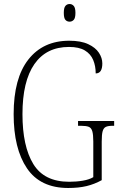

<svg xmlns="http://www.w3.org/2000/svg" viewBox="-20 -927 599 957"><path d="M320 10Q181 10 114.5 -88Q48 -186 48 -358Q48 -537 121.5 -630.5Q195 -724 325 -724Q383 -724 419.5 -707Q456 -690 473 -664Q490 -638 490 -611Q490 -561 457 -561Q457 -598 444.5 -628Q432 -658 403 -675.5Q374 -693 324 -693Q211 -693 151.5 -607.5Q92 -522 92 -358Q92 -198 146 -109.5Q200 -21 325 -21Q361 -21 393 -26.5Q425 -32 445 -44V-222Q445 -256 440 -273Q435 -290 422 -295Q409 -300 384 -300H369V-324H549V-300H541Q519 -300 507.5 -294.5Q496 -289 491.5 -272.5Q487 -256 487 -221V-29Q451 -9 411.5 0.5Q372 10 320 10ZM327 -819Q314 -819 306 -828Q298 -837 298 -863Q298 -888 306 -897.5Q314 -907 327 -907Q339 -907 347.5 -897.5Q356 -888 356 -863Q356 -837 347.5 -828Q339 -819 327 -819Z"/></svg>

Font: Noto Serif Ethiopic Condensed ExtraLight
Style: Regular
Weight: 200
Width: 3
Designer: Monotype Design Team
Foundry: Monotype Imaging Inc.
Version: Version 2.102; ttfautohint (v1.8.4.7-5d5b)